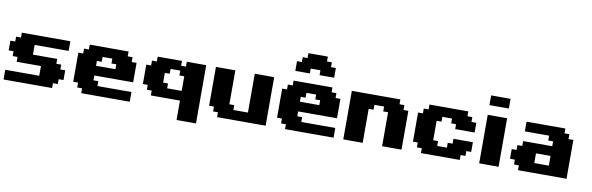

<svg xmlns="http://www.w3.org/2000/svg" viewBox="-65 -1655 7505 2435"><g transform="rotate(10 3687.5 -437.5)"><path d="M0 0H625V-62.5H687.5V-125H750V-250H687.5V-312.5H625V-375H312.5V-500H750V-625H125V-562.5H62.5V-500H0V-375H62.5V-312.5H125V-250H437.5V-125H0Z M1000 0H1625V-125H1187.5V-187.5H1125V-250H1625V-500H1562.5V-562.5H1500V-625H1000V-562.5H937.5V-500H875V-125H937.5V-62.5H1000ZM1375 -375H1125V-437.5H1187.5V-500H1312.5V-437.5H1375Z M2250 125H2500V-625H2250V-562.5H2187.5V-625H1875V-562.5H1812.5V-500H1750V-250H1812.5V-187.5H1875V-125H2250ZM2250 -250H2062.5V-312.5H2000V-437.5H2062.5V-500H2187.5V-437.5H2250Z M2750 0H3375V-625H3125V-125H2937.5V-187.5H2875V-625H2625V-125H2687.5V-62.5H2750Z M3625 0H4250V-125H3812.5V-187.5H3750V-250H4250V-500H4187.5V-562.5H4125V-625H3625V-562.5H3562.5V-500H3500V-125H3562.5V-62.5H3625ZM4000 -375H3750V-437.5H3812.5V-500H3937.5V-437.5H4000ZM3937.5 -750H4125V-875H4062.5V-937.5H4000V-1000H3750V-937.5H3687.5V-875H3625V-750H3812.5V-812.5H3937.5Z M4875 0H5125V-500H5062.5V-562.5H5000V-625H4375V0H4625V-437.5H4687.5V-500H4812.5V-437.5H4875Z M5375 0H5875V-62.5H5937.5V-125H6000V-250H5750V-187.5H5687.5V-125H5562.5V-187.5H5500V-437.5H5562.5V-500H5687.5V-437.5H5750V-375H6000V-500H5937.5V-562.5H5875V-625H5375V-562.5H5312.5V-500H5250V-125H5312.5V-62.5H5375Z M6125 0H6375V-625H6125ZM6125 -750H6375V-875H6125Z M6625 0H7250V-500H7187.5V-562.5H7125V-625H6625V-500H6937.5V-437.5H7000V-375H6625V-312.5H6562.5V-250H6500V-125H6562.5V-62.5H6625ZM7000 -125H6812.5V-250H7000Z"/></g></svg>

Font: Faithful 32x
Style: Bold
Weight: 400
Foundry: Faithful Resource Pack
Version: Version 1.0; January 27, 2023